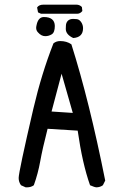

<svg xmlns="http://www.w3.org/2000/svg" viewBox="-20 -815 540 823"><path d="M392 -12Q387 -12 366 -21Q333 -114 313 -255L184 -263Q162 -177 152.5 -124Q143 -71 125 -21Q113 -12 96 -12H90L70 -21Q60 -35 60 -52Q60 -78 123 -349Q158 -499 209 -629Q221 -639 238 -639Q266 -639 286 -625Q363 -382 431 -41L421 -21Q409 -12 392 -12ZM292 -331 244 -499 201 -337ZM294 -652Q262 -667 262 -691Q262 -692 262.5 -705Q263 -718 271 -726Q279 -734 294 -734Q297 -734 309 -733Q321 -732 330 -717Q336 -706 336 -694Q336 -655 294 -652ZM174 -660Q157 -660 143 -676Q135 -684 135 -696Q135 -701 138 -713Q146 -742 168 -742Q214 -742 215 -704Q215 -676 202 -668Q189 -660 174 -660ZM310 -756H156L143 -762L139 -783Q147 -795 166 -795H308Q321 -795 331 -785L333 -768Q324 -756 310 -756Z"/></svg>

Font: Xiaolai Mono SC
Style: Regular
Weight: 400
Monospace: yes
Designer: LXGW / Nozomi Seto
Version: Version 3.113;September 30, 2024